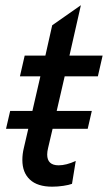

<svg xmlns="http://www.w3.org/2000/svg" viewBox="-20 -699 410 729"><path d="M225.6 -409.2 195.3 -277.8H328.6L313 -210H179.7L162.6 -137.2Q159.2 -123.5 159.2 -112.3Q159.2 -71.3 202.6 -71.3Q231.4 -71.3 267.6 -87.9L253.4 -1Q241.7 3.4 220.5 6.6Q199.2 9.8 178.2 9.8Q122.1 9.8 93.5 -17.1Q64.9 -43.9 64.9 -91.3Q64.9 -114.3 70.3 -136.2L87.4 -210H2.9L18.6 -277.8H103L133.3 -409.2H55.7L73.7 -487.8H152.3L178.2 -603L287.1 -679.2L243.7 -487.8H369.6L351.6 -409.2Z"/></svg>

Font: Acari Sans Medium
Style: Italic
Weight: 500
Italic angle: -13°
Designer: Alfredo Marco Pradil and Stefan Peev
Foundry: Hanken Design Co.
Version: Version 1.045